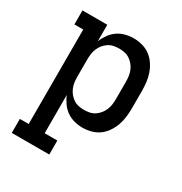

<svg xmlns="http://www.w3.org/2000/svg" viewBox="-173 -656 946 998"><g transform="rotate(30 300.0 -156.5)"><path d="M264 215H39V131H92V-436H39V-520H188V-421Q197 -444 212 -465Q227 -486 247.5 -500.5Q268 -515 293 -521.5Q318 -528 343 -528Q369 -528 395 -521Q421 -514 442 -498.5Q463 -483 478 -460.5Q493 -438 501.5 -413.5Q510 -389 513 -362.5Q516 -336 516 -310V-210Q516 -184 513 -157.5Q510 -131 501.5 -106.5Q493 -82 478 -59.5Q463 -37 442 -21.5Q421 -6 395 1Q369 8 343 8Q318 8 293 1.5Q268 -5 247.5 -19.5Q227 -34 212 -55Q197 -76 188 -99V131H264ZM304 -76Q321 -76 337.5 -79.5Q354 -83 368 -92.5Q382 -102 392.5 -115Q403 -128 409.5 -144Q416 -160 418 -176.5Q420 -193 420 -210V-310Q420 -327 418 -343.5Q416 -360 409.5 -376Q403 -392 392.5 -405Q382 -418 368 -427.5Q354 -437 337.5 -440.5Q321 -444 304 -444Q287 -444 270.5 -440.5Q254 -437 240 -427.5Q226 -418 215.5 -405Q205 -392 198.5 -376Q192 -360 190 -343.5Q188 -327 188 -310V-210Q188 -193 190 -176.5Q192 -160 198.5 -144Q205 -128 215.5 -115Q226 -102 240 -92.5Q254 -83 270.5 -79.5Q287 -76 304 -76Z"/></g></svg>

Font: Iosevka HT Medium Extended
Style: Regular
Weight: 500
Width: 7
Monospace: yes
Designer: Belleve Invis
Foundry: Belleve Invis
Version: Version 32.3.0; ttfautohint (v1.8.4)